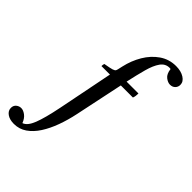

<svg xmlns="http://www.w3.org/2000/svg" viewBox="-455 -874 1247 1247"><g transform="rotate(45 168.5 -250.5)"><path d="M345 -413H234L164 -80Q150 -13 128 47.5Q106 108 76 154.5Q46 201 7 228Q-32 255 -81 255Q-120 255 -144 238Q-168 221 -168 195Q-168 173 -153 160.5Q-138 148 -119 148Q-100 148 -78.5 164Q-57 180 -45 212Q-11 201 12 142Q35 83 58 -31L134 -413H56Q56 -428 60 -436Q107 -444 122.5 -449Q138 -454 142 -461Q145 -466 147.5 -478Q150 -490 154 -507Q169 -574 202.5 -630.5Q236 -687 286 -721.5Q336 -756 399 -756Q445 -756 475 -737Q505 -718 505 -689Q505 -669 491.5 -655.5Q478 -642 456 -642Q436 -642 414 -659Q392 -676 387 -717Q384 -718 377 -718Q339 -718 315.5 -685Q292 -652 276 -593.5Q260 -535 243 -457H352Q352 -446 350.5 -434.5Q349 -423 345 -413Z"/></g></svg>

Font: Castoro
Style: Italic
Weight: 400
Italic angle: -11°
Designer: John Hudson with Paul Hanslow, assisted by Kaja Sojewska.
Foundry: Tiro Typeworks Ltd.
Version: Version 2.04